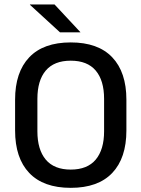

<svg xmlns="http://www.w3.org/2000/svg" viewBox="-20 -846 647 878"><path d="M303.5 13Q178.5 13 113.8 -55Q49 -123 49 -249.5V-390Q49 -516 113.8 -584Q178.5 -652 303.5 -652Q428.5 -652 493.2 -584Q558 -516 558 -390V-249.5Q558 -123 493.2 -55Q428.5 13 303.5 13ZM303.5 -70.5Q379.5 -70.5 417.8 -116.2Q456 -162 456 -245.5V-394Q456 -478 417.8 -523.2Q379.5 -568.5 303.5 -568.5Q227.5 -568.5 189.2 -523.2Q151 -478 151 -394V-245.5Q151 -162 189.2 -116.2Q227.5 -70.5 303.5 -70.5ZM347.5 -699 229.5 -825.5H117V-824L254.5 -698H347.5Z"/></svg>

Font: Anek Kannada Medium Medium
Style: Regular
Weight: 500
Version: Version 1.003